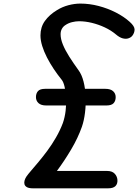

<svg xmlns="http://www.w3.org/2000/svg" viewBox="-20 -1024 760 1044"><path d="M175.5 -496Q175.5 -516 186.5 -528.5Q197.5 -541 225.5 -541H553Q581 -541 595 -528.2Q609 -515.5 609 -496Q609 -475.5 597.8 -463Q586.5 -450.5 558.5 -450.5H231.5Q203.5 -450.5 189.5 -463.2Q175.5 -476 175.5 -496ZM159 0Q137.5 0 126.5 -6.2Q115.5 -12.5 113 -22.5Q110.5 -32.5 114 -43.8Q117.5 -55 124 -64.5Q131.5 -75.5 149 -95.8Q166.5 -116 189.5 -143.5Q212.5 -171 237.2 -204.2Q262 -237.5 284.2 -276Q306.5 -314.5 322 -355.5Q332.5 -386 336.8 -421.2Q341 -456.5 339.2 -490.5Q337.5 -524.5 331.5 -551Q325.5 -577.5 316 -589.5Q293 -618 272.2 -649Q251.5 -680 235.2 -711.8Q219 -743.5 209.5 -774Q200 -804.5 200 -831.5Q200 -876.5 224.2 -910.2Q248.5 -944 290 -969Q319 -987 352.5 -995.8Q386 -1004.5 417 -1004.5Q466.5 -1004.5 516.2 -991.5Q566 -978.5 610 -956Q654 -933.5 685 -905.5Q712 -881.5 711.8 -863.2Q711.5 -845 699 -829Q691.5 -820 678 -815.5Q664.5 -811 647.2 -815.5Q630 -820 610 -837Q584 -859 549.8 -875Q515.5 -891 479.2 -899.8Q443 -908.5 410 -908.5Q391.5 -908.5 371.5 -903.5Q351.5 -898.5 335.5 -887.5Q323.5 -880 316.5 -867.2Q309.5 -854.5 309.5 -837.5Q309.5 -812 322 -781.5Q334.5 -751 356.5 -716.2Q378.5 -681.5 406 -643.5Q424.5 -619 434.2 -580.8Q444 -542.5 445.8 -498.2Q447.5 -454 442.2 -411.2Q437 -368.5 425.5 -335Q403.5 -273 367.2 -211.8Q331 -150.5 290.5 -96Q250 -41.5 214 0ZM182 0 216 -94.5H562Q589.5 -94.5 603.2 -80Q617 -65.5 618.5 -46Q620 -24.5 607.8 -12.2Q595.5 0 568 0Z"/></svg>

Font: Edu SA Hand Medium
Style: Regular
Weight: 500
Designer: Tina and Corey Anderson, Eben Sorkin, Mirko Velimirovic
Foundry: Google for Education
Version: Version 2.000